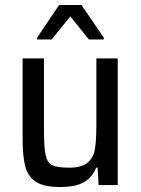

<svg xmlns="http://www.w3.org/2000/svg" viewBox="-20 -745 567 773"><path d="M71 -188V-510H157V-221Q157 -150 164 -119.5Q171 -89 191 -79.5Q211 -70 258 -70Q308 -70 332 -89.5Q356 -109 362 -143.5Q368 -178 368 -245V-510H454V0H377L373 -70H367Q352 -31 318 -11.5Q284 8 221 8Q158 8 125.5 -12.5Q93 -33 82 -74Q71 -115 71 -188ZM129 -586V-593L218 -725H308L398 -593V-586H338L263 -679L188 -586Z"/></svg>

Font: Saira Semi Condensed
Style: Regular
Weight: 400
Width: 4
Designer: Hector Gatti with collaboration of the Omnibus-Type team
Foundry: Omnibus-Type
Version: Version 1.001; ttfautohint (v1.8)